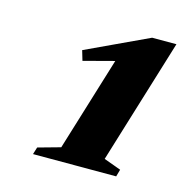

<svg xmlns="http://www.w3.org/2000/svg" viewBox="-67 -740 488 504"><g transform="rotate(15 177.0 -488.0)"><path d="M131.5 -336.5 225 -641.5 253.5 -603.5 126.5 -570 118.5 -597 287.5 -676H353.5L249.5 -336.5L296 -319.5L290.5 -300H64.5L70.5 -319.5Z"/></g></svg>

Font: Newsreader 24pt ExtraBold
Style: Italic
Weight: 800
Italic angle: -17°
Designer: Hugues Gentile
Foundry: Production Type
Version: Version 1.003